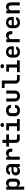

<svg xmlns="http://www.w3.org/2000/svg" viewBox="3392 -4218 1006 7829"><g transform="rotate(-90 3894.5 -303.0)"><path d="M76.7 180.2V-549.8H198.7V-449.2Q213.9 -501 252.7 -530.5Q291.5 -560.1 349.1 -560.1Q402.3 -560.1 442.6 -533.9Q482.9 -507.8 505.4 -460.4Q527.8 -413.1 527.8 -350.1V-201.2Q527.8 -106 479 -48.1Q430.2 9.8 349.1 9.8Q291.5 9.8 252 -20Q212.4 -49.8 197.8 -104L201.7 25.9V180.2ZM302.2 -98.1Q350.1 -98.1 376.5 -124Q402.8 -149.9 402.8 -204.1V-346.2Q402.8 -400.4 376.5 -426.3Q350.1 -452.1 302.2 -452.1Q254.9 -452.1 228.3 -423.1Q201.7 -394 201.7 -340.8V-209Q201.7 -155.8 228.3 -127Q254.9 -98.1 302.2 -98.1Z M837.4 9.8Q753.4 9.8 705.1 -37.6Q656.7 -85 656.7 -162.1Q656.7 -242.2 711.7 -289.6Q766.6 -336.9 862.8 -336.9H996.1V-376Q996.1 -459 898.9 -459Q855.5 -459 829.6 -441.9Q803.7 -424.8 800.8 -394H680.7Q684.6 -468.3 743.2 -514.2Q801.8 -560.1 899.9 -560.1Q1004.9 -560.1 1063 -511Q1121.1 -461.9 1121.1 -373V0H999V-103Q992.2 -49.8 949 -20Q905.8 9.8 837.4 9.8ZM877.4 -91.8Q932.1 -91.8 964.1 -118.9Q996.1 -146 996.1 -190.9V-255.9H868.7Q827.6 -255.9 803.7 -232.9Q779.8 -210 779.8 -173.8Q779.8 -136.7 805.2 -114.3Q830.6 -91.8 877.4 -91.8Z M1294.9 0V-549.8H1417V-442.9Q1426.8 -497.1 1466.1 -528.6Q1505.4 -560.1 1568.4 -560.1Q1652.3 -560.1 1699.2 -506.1Q1746.1 -452.1 1746.1 -355V-303.2H1621.1V-349.1Q1621.1 -398.9 1595.2 -425.5Q1569.3 -452.1 1521.5 -452.1Q1472.2 -452.1 1446 -422.1Q1419.9 -392.1 1419.9 -336.9V0Z M2151.4 0Q2074.7 0 2029.3 -44.4Q1983.9 -88.9 1983.9 -165V-437H1832V-549.8H1983.9V-705.1H2109.4V-549.8H2328.6V-437H2109.4V-168Q2109.4 -144 2122.8 -128.4Q2136.2 -112.8 2160.2 -112.8H2323.2V0Z M2713.4 -642.1Q2675.8 -642.1 2653.8 -661.6Q2631.8 -681.2 2631.8 -713.9Q2631.8 -747.1 2653.8 -766.6Q2675.8 -786.1 2713.4 -786.1Q2751.5 -786.1 2773.4 -766.6Q2795.4 -747.1 2795.4 -713.9Q2795.4 -680.7 2773.4 -661.6Q2751.5 -642.1 2713.4 -642.1ZM2472.2 0V-112.8H2660.2V-437H2492.2V-549.8H2784.7V-112.8H2953.6V0Z M3303.7 9.8Q3233.4 9.8 3180.7 -16.6Q3127.9 -43 3099.1 -91.6Q3070.3 -140.1 3070.3 -206.1V-344.2Q3070.3 -410.2 3099.1 -458.5Q3127.9 -506.8 3180.4 -533.4Q3232.9 -560.1 3303.7 -560.1Q3406.7 -560.1 3469.2 -506.6Q3531.7 -453.1 3534.7 -360.8H3411.6Q3408.7 -403.8 3379.2 -427.5Q3349.6 -451.2 3303.7 -451.2Q3253.4 -451.2 3224.4 -423.6Q3195.3 -396 3195.3 -345.2V-206.1Q3195.3 -155.3 3224.1 -127.2Q3252.9 -99.1 3303.7 -99.1Q3350.6 -99.1 3379.6 -122.6Q3408.7 -146 3411.6 -189H3534.7Q3531.7 -97.2 3469.2 -43.7Q3406.7 9.8 3303.7 9.8Z M3894 9.8Q3789.1 9.8 3729.2 -48.6Q3669.4 -106.9 3669.4 -208V-549.8H3794.4V-209Q3794.4 -157.2 3820.3 -128.2Q3846.2 -99.1 3894 -99.1Q3940.4 -99.1 3967 -128.2Q3993.7 -157.2 3993.7 -209V-549.8H4118.7V-208Q4118.7 -106.9 4057.6 -48.6Q3996.6 9.8 3894 9.8Z M4582 0Q4500 0 4450.7 -49.1Q4401.4 -98.1 4401.4 -178.2V-617.2H4220.2V-730H4525.9V-181.2Q4525.9 -150.4 4543.5 -131.6Q4561 -112.8 4590.8 -112.8H4752V0Z M5109.9 -642.1Q5072.3 -642.1 5050.3 -661.6Q5028.3 -681.2 5028.3 -713.9Q5028.3 -747.1 5050.3 -766.6Q5072.3 -786.1 5109.9 -786.1Q5147.9 -786.1 5169.9 -766.6Q5191.9 -747.1 5191.9 -713.9Q5191.9 -680.7 5169.9 -661.6Q5147.9 -642.1 5109.9 -642.1ZM4868.7 0V-112.8H5056.6V-437H4888.7V-549.8H5181.2V-112.8H5350.1V0Z M5691.9 9.8Q5622.6 9.8 5570.6 -17.1Q5518.6 -43.9 5490 -93.5Q5461.4 -143.1 5461.4 -210V-339.8Q5461.4 -406.7 5490 -456.3Q5518.6 -505.9 5570.6 -533Q5622.6 -560.1 5691.9 -560.1Q5760.7 -560.1 5812.5 -533Q5864.3 -505.9 5892.6 -457.5Q5920.9 -409.2 5920.9 -344.2V-244.1H5581.5V-206.1Q5581.5 -149.9 5610.6 -121.3Q5639.6 -92.8 5691.9 -92.8Q5731 -92.8 5758.5 -106.4Q5786.1 -120.1 5791 -146H5915Q5901.9 -75.2 5840.8 -32.7Q5779.8 9.8 5691.9 9.8ZM5581.5 -344.2V-325.2L5801.3 -326.2V-345.2Q5801.3 -402.3 5773.2 -433.1Q5745.1 -463.9 5691.9 -463.9Q5637.2 -463.9 5609.4 -432.6Q5581.5 -401.4 5581.5 -344.2Z M6087.9 0V-549.8H6210V-442.9Q6219.7 -497.1 6259 -528.6Q6298.3 -560.1 6361.3 -560.1Q6445.3 -560.1 6492.2 -506.1Q6539.1 -452.1 6539.1 -355V-303.2H6414.1V-349.1Q6414.1 -398.9 6388.2 -425.5Q6362.3 -452.1 6314.5 -452.1Q6265.1 -452.1 6239 -422.1Q6212.9 -392.1 6212.9 -336.9V0Z M6890.1 9.8Q6820.8 9.8 6768.8 -17.1Q6716.8 -43.9 6688.2 -93.5Q6659.7 -143.1 6659.7 -210V-339.8Q6659.7 -406.7 6688.2 -456.3Q6716.8 -505.9 6768.8 -533Q6820.8 -560.1 6890.1 -560.1Q6959 -560.1 7010.7 -533Q7062.5 -505.9 7090.8 -457.5Q7119.1 -409.2 7119.1 -344.2V-244.1H6779.8V-206.1Q6779.8 -149.9 6808.8 -121.3Q6837.9 -92.8 6890.1 -92.8Q6929.2 -92.8 6956.8 -106.4Q6984.4 -120.1 6989.3 -146H7113.3Q7100.1 -75.2 7039.1 -32.7Q6978 9.8 6890.1 9.8ZM6779.8 -344.2V-325.2L6999.5 -326.2V-345.2Q6999.5 -402.3 6971.4 -433.1Q6943.4 -463.9 6890.1 -463.9Q6835.4 -463.9 6807.6 -432.6Q6779.8 -401.4 6779.8 -344.2Z M7266.1 0V-549.8H7388.2V-446.8Q7397.9 -498.5 7437 -529.3Q7476.1 -560.1 7535.6 -560.1Q7616.7 -560.1 7665 -506.1Q7713.4 -452.1 7713.4 -360.8V0H7588.4V-346.2Q7588.4 -397 7562 -424.6Q7535.6 -452.1 7490.2 -452.1Q7443.8 -452.1 7417.5 -424.1Q7391.1 -396 7391.1 -344.2V0Z"/></g></svg>

Font: UDEV Gothic 35
Style: Bold
Weight: 700
Version: v2.1.0; ttfautohint (v1.8.4.7-5d5b-dirty) -l 6 -r 45 -G 200 